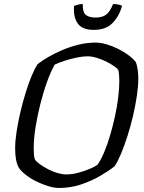

<svg xmlns="http://www.w3.org/2000/svg" viewBox="-20 -931 714 951"><path d="M273 0Q248 0 217.5 -9.5Q187 -19 158 -33.5Q129 -48 106.5 -66Q84 -84 74 -99Q64 -116 59.5 -140.5Q55 -165 55 -196Q55 -232 62 -278Q69 -324 80.5 -373.5Q92 -423 106.5 -470Q121 -517 136.5 -554.5Q152 -592 167 -614Q189 -631 220 -649Q251 -667 288.5 -683Q326 -699 368 -709.5Q410 -720 454 -720Q478 -720 507.5 -711.5Q537 -703 566 -688.5Q595 -674 618 -656.5Q641 -639 653 -623Q659 -607 662 -586Q665 -565 665 -542Q665 -505 658 -457Q651 -409 639 -357.5Q627 -306 611.5 -257.5Q596 -209 579.5 -169.5Q563 -130 548 -108Q521 -86 477.5 -60.5Q434 -35 382 -17.5Q330 0 273 0ZM307 -67Q337 -67 368.5 -75.5Q400 -84 425.5 -95Q451 -106 463 -115Q480 -139 496 -177Q512 -215 525.5 -261Q539 -307 549.5 -355Q560 -403 565.5 -448Q571 -493 571 -529Q571 -543 570 -556.5Q569 -570 567 -581Q565 -589 549 -600.5Q533 -612 510 -624Q487 -636 461.5 -644Q436 -652 415 -652Q388 -652 358 -645.5Q328 -639 300 -630Q272 -621 251 -611Q232 -578 213.5 -527Q195 -476 180 -416.5Q165 -357 156 -300.5Q147 -244 147 -198Q147 -181 148 -166.5Q149 -152 153 -141Q160 -130 177.5 -117.5Q195 -105 218 -93Q241 -81 264.5 -74Q288 -67 307 -67ZM444 -783Q387 -783 364.5 -815.5Q342 -848 347 -902Q352 -904 364.5 -907.5Q377 -911 390 -911Q389 -868 406.5 -856Q424 -844 453 -844Q485 -844 504.5 -857.5Q524 -871 540 -911Q556 -911 568.5 -908Q581 -905 585 -902Q569 -848 536 -815.5Q503 -783 444 -783Z"/></svg>

Font: Texturina 12pt
Style: Italic
Weight: 400
Italic angle: -11°
Designer: Guillermo Torres Carreño
Foundry: Omnibus-Type
Version: Version 1.002